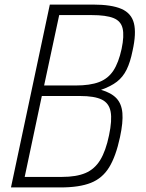

<svg xmlns="http://www.w3.org/2000/svg" viewBox="-20 -820 640 840"><path d="M28 0 198 -800H386Q468 -800 511.5 -781Q555 -762 566 -718Q577 -674 560 -598Q550 -548 534 -515.5Q518 -483 491.5 -462.5Q465 -442 422 -427Q467 -414 489.5 -390Q512 -366 515.5 -325.5Q519 -285 505 -220Q487 -136 457.5 -88Q428 -40 377.5 -20Q327 0 245 0ZM88 -46H251Q314 -46 354 -63Q394 -80 418.5 -120Q443 -160 457 -228Q471 -294 464 -331.5Q457 -369 425 -384.5Q393 -400 330 -400H163ZM173 -446H311Q374 -446 413.5 -461Q453 -476 476 -511Q499 -546 512 -606Q524 -663 516.5 -695.5Q509 -728 476.5 -741Q444 -754 381 -754H239Z"/></svg>

Font: Victor Mono Thin Thin
Style: Italic
Weight: 250
Italic angle: -12°
Monospace: yes
Version: Version 1.561;gftools[0.9.30]